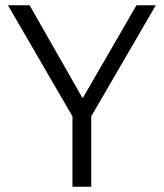

<svg xmlns="http://www.w3.org/2000/svg" viewBox="-20 -706 620 726"><path d="M254 0V-266L10 -686H92L291 -337H294L496 -686H569L325 -266V0Z"/></svg>

Font: Chivo ExtraLight
Style: Regular
Weight: 250
Designer: Hector Gatti
Foundry: Omnibus-Type
Version: Version 2.002